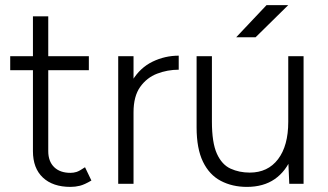

<svg xmlns="http://www.w3.org/2000/svg" viewBox="-20 -720 1284 752"><path d="M256 12Q187 12 148 -24.5Q109 -61 109 -128V-656H169V-128Q169 -88 192 -65.5Q215 -43 256 -43Q268 -43 279.5 -46.5Q291 -50 313 -65L338 -13Q311 3 293 7.5Q275 12 256 12ZM20 -445V-500H328V-445Z M468 -274Q468 -355 498.5 -405Q529 -455 577.5 -478.5Q626 -502 680 -502V-447Q636 -447 595.5 -431.5Q555 -416 529 -379.5Q503 -343 503 -280ZM443 0V-500H503V0Z M1113 0 1109 -92V-500H1169V0ZM750 -244V-500H810V-244ZM810 -244Q810 -161 829.5 -118Q849 -75 883 -59.5Q917 -44 958 -44Q1029 -44 1069 -96.5Q1109 -149 1109 -243H1146Q1146 -163 1123 -106Q1100 -49 1056 -18.5Q1012 12 947 12Q890 12 845 -11.5Q800 -35 775 -86.5Q750 -138 750 -221V-244ZM905 -574 1024 -700H1109L981 -574Z"/></svg>

Font: Figtree Light
Style: Regular
Weight: 300
Designer: Erik Kennedy
Foundry: Erik Kennedy
Version: Version 2.001;gftools[0.9.30]